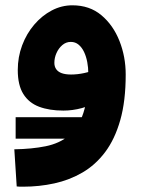

<svg xmlns="http://www.w3.org/2000/svg" viewBox="-20 -403 538 724"><path d="M67 301Q59 301 55 301Q51 301 43 300L34 160Q100 159 152 148.5Q204 138 240 108.5Q276 79 294.5 22.5Q313 -34 313 -126Q313 -148 309 -169Q305 -190 297 -207Q289 -224 276.5 -234.5Q264 -245 247 -245Q229 -245 215 -233Q201 -221 193 -203Q185 -185 185 -166Q185 -152 192 -142Q199 -132 213 -127Q227 -122 248 -122Q272 -122 297.5 -127.5Q323 -133 344 -143L348 -24Q324 -5 289 4.5Q254 14 219 14Q166 14 127.5 -0.5Q89 -15 68 -48.5Q47 -82 47 -139Q47 -188 63.5 -232Q80 -276 109 -310Q138 -344 175 -363.5Q212 -383 253 -383Q318 -383 362.5 -345.5Q407 -308 430.5 -248.5Q454 -189 454 -122Q454 -22 433.5 50Q413 122 376.5 170.5Q340 219 291 247.5Q242 276 185 288.5Q128 301 67 301ZM39 120V39H400V120Z"/></svg>

Font: Noto Sans
Style: Bold
Weight: 700
Designer: Monotype Design Team
Foundry: Monotype Imaging Inc.
Version: Version 2.000;GOOG;noto-source:20170915:90ef993387c0; ttfaut